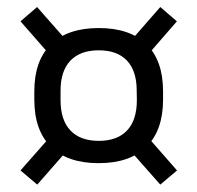

<svg xmlns="http://www.w3.org/2000/svg" viewBox="-20 -574 547 532"><path d="M253.2 -121.9Q166.8 -121.9 121 -167.4Q75.1 -212.9 75.1 -297.7V-321.2Q75.1 -406 121.2 -451.2Q167.3 -496.3 253.7 -496.3Q340.1 -496.3 386 -451.2Q431.8 -406 431.8 -321.2V-297.7Q431.8 -212.9 385.7 -167.4Q339.6 -121.9 253.2 -121.9ZM253.7 -183.7Q304.8 -183.7 332 -212.4Q359.2 -241.2 359.2 -296.5L358.8 -322.4Q358.8 -377.6 331.8 -406.1Q304.8 -434.6 253.7 -434.6Q202.5 -434.6 175.2 -406.1Q147.8 -377.6 147.8 -322.4V-296.5Q147.8 -241.2 175.2 -212.4Q202.5 -183.7 253.7 -183.7ZM334 -164.5 379.7 -205.4 470.5 -101.7 424.1 -62.5ZM128.9 -206.4 172.8 -164.6 83.2 -62.5 36.8 -101.7ZM171.5 -453.7 124.3 -414.9 36.8 -514.9 82.7 -554.5ZM379.4 -410.4 334 -451.5 424.1 -554.5 470.1 -514.9Z"/></svg>

Font: Anek Devanagari Medium
Style: Regular
Weight: 500
Designer: Kailash Malviya (Devanagari) & Yesha Goshar (Latin)
Foundry: Ek Type
Version: Version 1.003